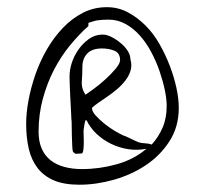

<svg xmlns="http://www.w3.org/2000/svg" viewBox="-20 -550 555 527"><path d="M51.8 -210.9Q51.8 -239.3 58.1 -273.9Q64.5 -308.6 76.7 -344.2Q88.9 -379.9 107.9 -413.1Q127 -446.3 151.9 -472.7Q176.8 -499 207 -514.6Q237.3 -530.3 273.4 -530.3Q304.7 -530.3 331.1 -516.1Q357.4 -502 379.4 -480Q401.4 -458 418 -428.7Q434.6 -399.4 446.3 -368.7Q458 -337.9 464.4 -308.1Q470.7 -278.3 470.7 -253.9Q470.7 -202.1 445.3 -162.6Q419.9 -123 380.4 -96.7Q340.8 -70.3 292.5 -56.6Q244.1 -43 198.2 -43Q156.2 -43 128.4 -54.7Q100.6 -66.4 83.5 -88.4Q66.4 -110.4 59.1 -141.1Q51.8 -171.9 51.8 -210.9ZM85.9 -188.5Q85.9 -161.1 94.7 -141.6Q103.5 -122.1 119.1 -109.9Q134.8 -97.7 156.7 -91.8Q178.7 -85.9 205.1 -85.9Q252.9 -85.9 300.3 -99.1Q347.7 -112.3 381.8 -141.6Q356.4 -136.7 331.5 -140.6Q306.6 -144.5 284.7 -155.3Q262.7 -166 245.1 -182.6Q227.5 -199.2 217.8 -219.7H214.8Q213.9 -219.7 212.4 -211.4Q210.9 -203.1 210 -197.3Q209 -192.4 209.5 -182.1Q210 -171.9 210 -161.1Q210 -150.4 209 -140.6Q208 -130.9 205.1 -128.9L190.4 -127.9H187.5Q185.5 -128.9 182.6 -131.3Q179.7 -133.8 179.7 -135.7Q178.7 -138.7 178.2 -151.9Q177.7 -165 177.2 -179.7Q176.8 -194.3 176.8 -207Q176.8 -219.7 175.8 -223.6V-226.6Q175.8 -231.4 174.8 -247.6Q173.8 -263.7 172.9 -282.7Q171.9 -301.8 171.4 -318.4Q170.9 -335 170.9 -338.9V-340.8Q170.9 -358.4 177.2 -377.9Q183.6 -397.5 195.8 -414.6Q208 -431.6 224.6 -443.4Q241.2 -455.1 261.7 -455.1Q273.4 -455.1 286.6 -448.2Q299.8 -441.4 311.5 -431.6Q323.2 -421.9 330.6 -410.2Q337.9 -398.4 337.9 -387.7Q342.8 -371.1 338.4 -356.4Q334 -341.8 324.2 -329.1Q314.5 -316.4 301.3 -305.2Q288.1 -293.9 274.4 -284.7Q260.7 -275.4 249.5 -267.6Q238.3 -259.8 232.4 -253.9Q232.4 -244.1 242.7 -232.9Q252.9 -221.7 266.1 -210.9Q279.3 -200.2 293.9 -191.4Q308.6 -182.6 317.4 -178.7Q320.3 -177.7 326.2 -175.3Q332 -172.9 338.9 -169.4Q345.7 -166 352.1 -163.1Q358.4 -160.2 361.3 -159.2Q367.2 -157.2 377.9 -156.7Q388.7 -156.2 396.5 -153.3Q415 -173.8 426.3 -199.7Q437.5 -225.6 437.5 -258.8Q437.5 -279.3 432.1 -304.2Q426.8 -329.1 417.5 -356Q408.2 -382.8 394.5 -408.2Q380.9 -433.6 363.3 -453.1Q345.7 -472.7 324.2 -484.4Q302.7 -496.1 278.3 -496.1Q261.7 -496.1 250.5 -494.6Q239.3 -493.2 222.7 -487.3V-478.5Q197.3 -456.1 172.4 -425.8Q147.5 -395.5 128.4 -358.9Q109.4 -322.3 97.7 -279.3Q85.9 -236.3 85.9 -188.5ZM206.1 -366.2Q206.1 -347.7 204.6 -327.1Q203.1 -306.6 214.8 -290Q220.7 -293.9 236.8 -305.7Q252.9 -317.4 269 -332Q285.2 -346.7 297.4 -361.3Q309.6 -376 309.6 -384.8Q309.6 -404.3 294.4 -410.6Q279.3 -417 259.8 -417Q232.4 -417 219.2 -402.8Q206.1 -388.7 206.1 -366.2Z"/></svg>

Font: Zeyada
Style: Regular
Weight: 400
Version: Version 1.002 2010